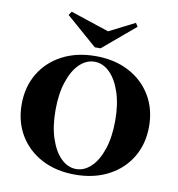

<svg xmlns="http://www.w3.org/2000/svg" viewBox="-86 -856 877 947"><g transform="rotate(10 352.0 -383.0)"><path d="M351.6 11.3Q256.5 11.3 184.7 -26.6Q112.9 -64.5 73 -131.5Q33.1 -198.4 33.1 -285.5Q33.1 -372.6 73 -439.5Q112.9 -506.5 185.1 -544.4Q257.3 -582.3 352.4 -582.3Q447.6 -582.3 519.4 -544.4Q591.1 -506.5 631 -439.5Q671 -372.6 671 -285.5Q671 -198.4 631 -131.5Q591.1 -64.5 519 -26.6Q446.8 11.3 351.6 11.3ZM352.4 -16.9Q393.5 -16.9 427.4 -49.6Q461.3 -82.3 481.5 -142.7Q501.6 -203.2 501.6 -285.5Q501.6 -367.7 481 -428.2Q460.5 -488.7 426.6 -521.4Q392.7 -554 351.6 -554Q310.5 -554 276.6 -521.4Q242.7 -488.7 222.6 -428.2Q202.4 -367.7 202.4 -285.5Q202.4 -203.2 223 -142.7Q243.5 -82.3 277.4 -49.6Q311.3 -16.9 352.4 -16.9ZM518.5 -778.2 529.8 -760.5 368.5 -624.2H339.5L184.7 -758.9L196.8 -777.4L427.4 -700.8L341.9 -688.7Z"/></g></svg>

Font: Playfair 5pt SemiExpanded Light Black
Style: Regular
Weight: 900
Version: Version 2.203